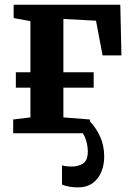

<svg xmlns="http://www.w3.org/2000/svg" viewBox="-20 -576 570 830"><path d="M316.5 234Q277.5 234 248 222V138.5Q255 141.5 267.5 142.8Q280 144 289.5 144Q318.5 144 339 130.8Q359.5 117.5 359.5 79.5Q359.5 58.5 353.8 36.8Q348 15 338 0H37V-59.5L111.5 -68.5V-197H48.5V-263.5H111.5V-484.5L39 -498V-555.5H500L505 -336.5H423.5L395 -486.5L254 -494V-263.5H385V-197H254V-68.5L368.5 -59.5V-51.5Q396.5 -22 413.5 16Q430.5 54 430.5 102Q430.5 135.5 418.5 165.8Q406.5 196 381.2 215Q356 234 316.5 234Z"/></svg>

Font: Merriweather
Style: Bold
Weight: 700
Designer: Eben Sorkin
Foundry: Eben Sorkin
Version: Version 2.100; ttfautohint (v1.7.19-72a1) -l 8 -r 50 -G 200 